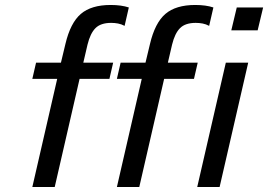

<svg xmlns="http://www.w3.org/2000/svg" viewBox="-20 -752 1078 772"><path d="M125 -500H225L243 -575Q263 -660 305 -696Q347 -732 425 -732Q468 -732 498 -722L481 -648Q468 -655 454.5 -657.5Q441 -660 427 -660Q385 -660 364 -639Q343 -618 332 -573L315 -500H435L420 -435H300L200 0H110L210 -435H110ZM465 -500H565L583 -575Q603 -660 645 -696Q687 -732 765 -732Q808 -732 838 -722L821 -648Q808 -655 794.5 -657.5Q781 -660 767 -660Q725 -660 704 -639Q683 -618 672 -573L655 -500H775L760 -435H640L540 0H450L550 -435H450ZM910 -630 932 -722H1038L1016 -630ZM773 0 888 -500H978L863 0Z"/></svg>

Font: Perun
Style: Italic
Weight: 400
Italic angle: -12°
Foundry: Copyright (c) Stefan Peev, Context Ltd, 2016
Version: Version 1.027